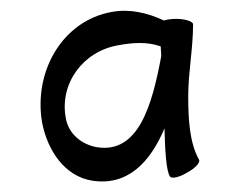

<svg xmlns="http://www.w3.org/2000/svg" viewBox="-20 -845 430 356"><path d="M349 -549C331 -581 329 -626 329 -667C329 -711 338 -755 338 -800C338 -805 324 -810 307 -810C298 -810 290 -809 284 -807C254 -821 221 -829 188 -823C96 -807 42 -713 58 -618C68 -566 100 -518 151 -510C216 -500 258 -543 285 -607C286 -567 288 -529 295 -518C298 -513 312 -516 327 -525C342 -533 352 -544 349 -549ZM160 -572C131 -577 107 -597 102 -626C90 -690 134 -750 199 -761C225 -766 253 -768 278 -759C278 -753 279 -747 279 -741C262 -650 237 -560 160 -572Z"/></svg>

Font: Nupuram ExtraLight
Style: Regular
Weight: 200
Designer: Santhosh Thottingal (santhosh.thottingal@gmail.com)
Foundry: SMC
Version: Version 1.000